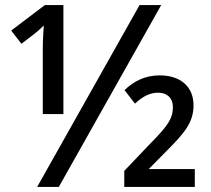

<svg xmlns="http://www.w3.org/2000/svg" viewBox="-20 -734 827 754"><path d="M126 0H211L613 -714H528ZM148 -541V-286H229V-714H156L24 -614L64 -562L115 -601C127 -610 141 -623 152 -634C150 -607 148 -572 148 -541ZM468 0H745V-70H564L635 -142C703 -210 740 -253 740 -320C740 -393 690 -438 607 -438C550 -438 505 -415 469 -380L510 -327C540 -355 568 -370 601 -370C636 -370 659 -349 659 -314C659 -269 640 -241 572 -172L468 -63Z"/></svg>

Font: Noto Sans SemiCondensed Medium
Style: Regular
Weight: 500
Width: 4
Designer: Monotype Design Team
Foundry: Monotype Imaging Inc.
Version: Version 2.013